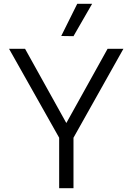

<svg xmlns="http://www.w3.org/2000/svg" viewBox="-20 -999 704 1019"><path d="M370 -807 305 -808 390 -979H469ZM294 0V-268L28 -740H113L332 -346L551 -740H635L370 -268V0Z"/></svg>

Font: Be Vietnam Pro Light
Style: Regular
Weight: 300
Designer: Lam Bao, Tony Le, Vietanh Nguyen
Foundry: Yellow Type Foundry
Version: Version 1.002; ttfautohint (v1.8.3)